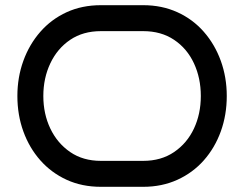

<svg xmlns="http://www.w3.org/2000/svg" viewBox="-20 -720 941 740"><path d="M854 -350Q854 -277 831 -213.5Q808 -150 765.5 -102Q723 -54 663.5 -27Q604 0 532 0H369Q296 0 237 -27Q178 -54 135.5 -102Q93 -150 70 -213.5Q47 -277 47 -350Q47 -422 70 -485.5Q93 -549 135.5 -597.5Q178 -646 237 -673Q296 -700 369 -700H532Q604 -700 663.5 -673Q723 -646 765.5 -597.5Q808 -549 831 -485.5Q854 -422 854 -350ZM754 -350Q754 -419 727.5 -476Q701 -533 651 -566.5Q601 -600 532 -600H369Q300 -600 250.5 -566.5Q201 -533 174 -476Q147 -419 147 -350Q147 -281 174 -224.5Q201 -168 250.5 -134Q300 -100 369 -100H532Q601 -100 651 -134Q701 -168 727.5 -224.5Q754 -281 754 -350Z"/></svg>

Font: Bruno Ace SC
Style: Regular
Weight: 400
Version: Version 1.100; ttfautohint (v1.8.4.7-5d5b);gftools[0.9.27]